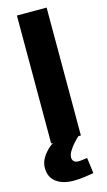

<svg xmlns="http://www.w3.org/2000/svg" viewBox="-144 -725 550 986"><g transform="rotate(-15 131.5 -232.5)"><path d="M118 215Q81 215 52.5 203.5Q24 192 8 170Q-8 148 -8 114Q-8 84 8.5 58Q25 32 48.5 12.5Q72 -7 95 -19L209 -7Q190 9 173.5 27.5Q157 46 146.5 64Q136 82 136 96Q136 109 144 117Q152 125 168 125Q178 125 192 123Q206 121 215 120L226 203Q209 206 179.5 210.5Q150 215 118 215ZM56 0V-680H214V0Z"/></g></svg>

Font: Cairo Play ExtraBold
Style: Regular
Weight: 800
Version: Version 3.119